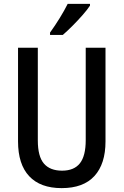

<svg xmlns="http://www.w3.org/2000/svg" viewBox="-20 -960 637 990"><path d="M524 -231Q524 -115 467 -52.5Q410 10 298 10Q188 10 130.5 -51.5Q73 -113 73 -231V-714H175V-236Q175 -153 206.5 -116.5Q238 -80 300 -80Q362 -80 392 -118Q422 -156 422 -237V-714H524ZM444 -931Q431 -911 406 -882.5Q381 -854 353.5 -826.5Q326 -799 304 -780H238V-792Q264 -828 288 -867Q312 -906 329 -940H444Z"/></svg>

Font: Noto Sans Malayalam Condensed Medium
Style: Regular
Weight: 500
Width: 3
Designer: Jelle Bosma - Monotype Design Team
Foundry: Monotype Imaging Inc.
Version: Version 2.104; ttfautohint (v1.8.4.7-5d5b)